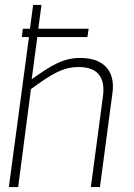

<svg xmlns="http://www.w3.org/2000/svg" viewBox="-20 -762 545 782"><path d="M307 -526C237 -526 189 -496 109 -439L132 -611H336L341 -645H136L149 -742H115L102 -645H73L69 -611H98L16 0H54L106 -399C188 -459 235 -489 301 -489C381 -489 410 -443 399 -367L350 0H387L438 -383C450 -468 407 -526 307 -526Z"/></svg>

Font: United Sans Thin
Style: Italic
Weight: 100
Italic angle: -8°
Designer: Pablo Impallari, Rodrigo Fuenzalida (Modified by Dan O. Williams)
Version: Version 1.000;PS 001.000;hotconv 1.0.88;makeotf.lib2.5.64775